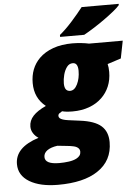

<svg xmlns="http://www.w3.org/2000/svg" viewBox="-121 -815 796 1104"><g transform="rotate(-5 277.0 -263.0)"><path d="M169.4 240.2Q65.9 240.2 4.6 203.4Q-56.6 166.5 -56.6 101.1Q-56.6 53.2 -23.4 18.6Q9.8 -16.1 80.1 -39.1Q62 -50.3 50.5 -68.4Q39.1 -86.4 39.1 -106.9Q39.1 -141.6 64 -168.5Q88.9 -195.3 138.2 -217.8Q74.2 -268.6 74.2 -355Q74.2 -441.4 129.4 -496.6Q161.6 -528.3 210 -545.7Q258.3 -563 320.3 -563Q345.2 -563 372.8 -560.1Q400.4 -557.1 416.5 -553.2H611.3L591.3 -452.1L513.2 -426.8Q518.1 -407.7 518.1 -380.9Q518.1 -335.4 502.4 -298.1Q486.8 -260.7 458 -233.4Q428.2 -204.6 385 -188.7Q341.8 -172.9 289.1 -172.9Q251 -172.9 228.5 -179.2Q218.8 -173.8 211.9 -168.5Q205.1 -163.1 205.1 -153.8Q205.1 -147 210.9 -141.1Q222.7 -129.9 259.3 -125L326.2 -116.2Q411.1 -105.5 448.2 -72.3Q485.4 -39.1 485.4 21Q485.4 128.9 398.4 186Q317.4 240.2 169.4 240.2ZM285.2 -292Q310.5 -292 326.9 -325.4Q343.3 -358.9 343.3 -402.8Q343.3 -425.8 335.9 -437.5Q328.6 -449.2 313.5 -449.2Q292.5 -449.2 279.1 -430.9Q265.6 -412.6 259 -386.7Q252.4 -360.8 252.4 -337.9Q252.4 -317.4 259.3 -305.2Q267.6 -292 285.2 -292ZM187.5 116.2Q215.3 116.2 241.7 112.5Q268.1 108.9 286.1 99.6Q312.5 85.9 312.5 62Q312.5 49.3 304.2 41Q294.9 31.7 277.8 27.8Q260.7 23.9 240.2 22L184.1 16.1Q146 21.5 125.2 36.4Q104.5 51.3 104.5 74.2Q104.5 116.2 187.5 116.2ZM254.4 -606V-617.2Q289.1 -645.5 326.9 -687.7Q364.7 -730 392.6 -766.1H606.4V-758.8Q595.7 -745.6 570.1 -724.9Q544.4 -704.1 512.5 -681.4Q480.5 -658.7 448.7 -638.7Q417 -618.7 393.6 -606Z"/></g></svg>

Font: Open Sans ExtraBold
Style: Italic
Weight: 800
Italic angle: -12°
Designer: Monotype Design Team
Foundry: Monotype Imaging Inc.
Version: Version 3.000; ttfautohint (v1.8.4)